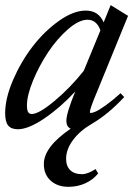

<svg xmlns="http://www.w3.org/2000/svg" viewBox="-25 -493 535 749"><path d="M44.9 11.2Q18.6 11.2 6.8 -3.4Q-4.9 -18.1 -4.9 -51.3Q-4.9 -108.9 25.6 -180.2Q56.2 -251.5 101.8 -311Q147.5 -370.6 204.3 -411.1Q261.2 -451.7 309.6 -451.7Q359.4 -451.7 379.4 -405.8L406.7 -473.1L474.6 -431.2L353.5 -134.8Q325.7 -69.3 325.7 -56.2Q325.7 -52.2 329.1 -52.2Q335.4 -52.2 348.4 -57.9Q361.3 -63.5 387.7 -82.3Q414.1 -101.1 445.3 -129.4L459.5 -114.3Q397 -47.4 335.9 -11.7Q287.1 16.6 260 53Q232.9 89.4 232.9 126.5Q232.9 155.3 249 170.9Q265.1 186.5 294.4 186.5Q317.4 186.5 347.7 166.5L357.9 183.6Q338.4 208 308.1 221.9Q277.8 235.8 242.2 235.8Q199.2 235.8 172.6 211.7Q146 187.5 146 147Q146 80.1 251 8.8Q233.9 2 233.9 -22Q233.9 -51.3 268.6 -136.2Q211.4 -74.2 148.7 -31.5Q85.9 11.2 44.9 11.2ZM80.1 -82Q80.1 -64 84.5 -56.2Q88.9 -48.3 99.1 -48.3Q126.5 -48.3 187 -98.6Q247.6 -148.9 301.8 -216.8L366.7 -374.5Q352.1 -416 316.4 -416Q282.7 -416 240 -378.7Q197.3 -341.3 162.6 -289.1Q127.9 -236.8 104 -179Q80.1 -121.1 80.1 -82Z"/></svg>

Font: Elstob 10pt Medium
Style: Italic
Weight: 500
Italic angle: -20°
Designer: Peter S. Baker
Version: Version 1.015